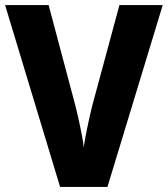

<svg xmlns="http://www.w3.org/2000/svg" viewBox="-20 -800 659 754"><path d="M619 -780H449L342 -384C334 -353 314 -263 309 -221C305 -263 284 -354 276 -385L171 -780H0L216 -66H402Z"/></svg>

Font: Noto Sans Malayalam UI SemiCondensed ExtraBold
Style: Regular
Weight: 800
Width: 4
Designer: Jelle Bosma - Monotype Design Team
Foundry: Monotype Imaging Inc.
Version: Version 2.104